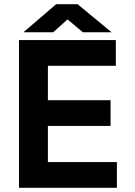

<svg xmlns="http://www.w3.org/2000/svg" viewBox="-20 -890 640 910"><path d="M70 -700H529V-578H207V-415H504V-293H207V-122H534V0H70ZM509 -737H373L300 -798L232 -737H91L246 -870H348Z"/></svg>

Font: PT Mono
Style: Bold
Weight: 700
Monospace: yes
Designer: A.Korolkova, I.Chaeva
Foundry: ParaType Ltd
Version: Version 1.000 OFL